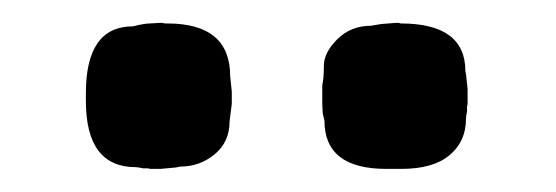

<svg xmlns="http://www.w3.org/2000/svg" viewBox="-20 -705 484 167"><path d="M98.1 -559.6Q54.7 -559.6 54.7 -617.2V-624Q54.7 -682.1 95.7 -682.1Q105.5 -684.6 110.4 -684.6L119.1 -685.1H121.1L123.5 -684.6H125.5Q180.2 -684.6 180.2 -638.7L181.6 -625.5V-614.7L179.7 -599.6Q179.7 -581.5 166.7 -570.8Q153.8 -560.1 136.7 -560.1Q132.8 -559.1 130.4 -559.1L119.6 -558.1H110.8L108.4 -558.6H104.5Q99.6 -559.6 98.1 -559.6ZM302.7 -682.6 311.5 -684.1 324.2 -685.1H326.7L328.6 -684.6Q384.8 -684.6 384.8 -643.1Q385.7 -639.2 385.7 -636.7L386.7 -627.9V-614.3L386.2 -612.3V-607.9Q385.3 -604 385.3 -601.6Q385.3 -582 371.1 -570.1Q356.9 -558.1 329.1 -558.1H315.9Q262.2 -558.1 262.2 -600.1Q260.7 -606 260.7 -606.4L260.3 -615.2V-630.9Q261.7 -636.7 261.7 -647.9Q261.7 -659.2 273.4 -670.9Q285.2 -682.6 302.7 -682.6Z"/></svg>

Font: Averia Libre
Style: Bold
Weight: 700
Version: Version 1.002